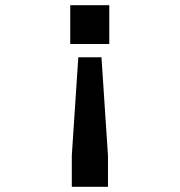

<svg xmlns="http://www.w3.org/2000/svg" viewBox="-20 -572 690 738"><path d="M250 -552H400V-403H250ZM370 -352 395 26V146H256V26L281 -352Z"/></svg>

Font: Azeret Mono Thin Medium
Style: Regular
Weight: 500
Version: Version 1.002